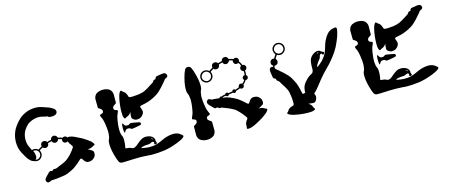

<svg xmlns="http://www.w3.org/2000/svg" viewBox="-46 -1277 4292 1833"><g transform="rotate(-15 2099.5 -360.0)"><path d="M764.6 -261.7Q764.6 -261.7 763.7 -261.7Q779.3 -244.1 779.3 -238.3Q779.3 -237.3 779.3 -236.3Q779.3 -232.4 777.3 -231.4Q775.4 -229.5 770.5 -228.5Q764.6 -226.6 762.7 -224.6Q759.8 -223.6 749 -216.8Q738.3 -210 721.7 -209Q715.8 -208 711.9 -208Q707 -208 702.1 -209Q713.9 -202.1 726.6 -195.3Q739.3 -187.5 746.1 -182.6Q756.8 -173.8 756.8 -159.2Q756.8 -144.5 752.9 -131.8Q749 -120.1 731.4 -105.5Q714.8 -90.8 685.5 -89.8Q656.2 -89.8 641.6 -114.3Q627 -137.7 620.1 -138.7Q613.3 -139.6 604.5 -129.9Q594.7 -120.1 572.3 -100.6Q549.8 -82 528.3 -67.4Q505.9 -53.7 464.8 -36.1Q449.2 -29.3 426.8 -24.4Q403.3 -20.5 379.9 -17.6Q345.7 -12.7 318.4 -11.7Q291 -9.8 291 -9.8Q291 -9.8 273.4 -1Q267.6 1 262.7 1Q252 1 243.2 -11.7Q231.4 -29.3 255.9 -55.7Q280.3 -82 291 -91.8Q302.7 -101.6 312.5 -98.6Q323.2 -94.7 323.2 -94.7Q323.2 -94.7 328.1 -98.6Q333 -103.5 336.9 -106.4Q340.8 -109.4 352.5 -108.4Q364.3 -106.4 371.1 -110.4Q377 -114.3 405.3 -125Q434.6 -134.8 468.8 -153.3Q480.5 -160.2 493.2 -170.9Q505.9 -181.6 518.6 -194.3Q541 -217.8 556.6 -239.3Q573.2 -261.7 573.2 -263.7Q573.2 -266.6 572.3 -269.5Q572.3 -272.5 573.2 -275.4Q569.3 -279.3 564.5 -286.1Q558.6 -293.9 554.7 -301.8Q553.7 -301.8 553.7 -301.8Q553.7 -300.8 552.7 -300.8Q549.8 -308.6 545.9 -316.4Q542 -323.2 537.1 -330.1Q529.3 -324.2 520.5 -324.2Q510.7 -323.2 502.9 -329.1Q494.1 -335 491.2 -344.7Q488.3 -354.5 492.2 -364.3Q483.4 -368.2 474.6 -370.1Q465.8 -373 456.1 -374Q454.1 -364.3 445.3 -356.4Q436.5 -348.6 424.8 -347.7Q413.1 -347.7 403.3 -354.5Q394.5 -361.3 390.6 -372.1Q380.9 -370.1 371.1 -367.2Q362.3 -365.2 353.5 -362.3Q354.5 -353.5 350.6 -344.7Q347.7 -335.9 339.8 -330.1Q328.1 -322.3 315.4 -324.2Q301.8 -326.2 293 -335.9Q282.2 -331.1 274.4 -326.2Q267.6 -320.3 262.7 -317.4Q260.7 -316.4 259.8 -314.5Q259.8 -312.5 260.7 -310.5Q261.7 -307.6 263.7 -304.7Q264.6 -301.8 265.6 -298.8Q272.5 -274.4 258.8 -252.9Q246.1 -231.4 221.7 -225.6Q210 -223.6 198.2 -225.6Q187.5 -227.5 177.7 -233.4Q175.8 -233.4 173.8 -233.4Q171.9 -233.4 170.9 -234.4Q161.1 -235.4 145.5 -251Q128.9 -265.6 121.1 -279.3Q111.3 -293 85 -341.8Q59.6 -387.7 59.6 -452.1Q59.6 -456.1 60.5 -460Q60.5 -497.1 75.2 -538.1Q88.9 -579.1 124 -621.1Q158.2 -664.1 195.3 -685.5Q231.4 -707 267.6 -714.8Q296.9 -720.7 324.2 -720.7Q356.4 -720.7 384.8 -710.9Q437.5 -693.4 453.1 -687.5Q466.8 -681.6 485.4 -669.9Q503.9 -657.2 506.8 -648.4Q508.8 -644.5 509.8 -636.7Q510.7 -629.9 507.8 -623Q503.9 -613.3 494.1 -607.4Q483.4 -600.6 470.7 -599.6Q447.3 -597.7 435.5 -599.6Q423.8 -601.6 420.9 -605.5Q417 -609.4 414.1 -611.3Q412.1 -613.3 408.2 -612.3Q405.3 -610.4 402.3 -611.3Q399.4 -611.3 396.5 -613.3Q394.5 -614.3 361.3 -622.1Q328.1 -629.9 285.2 -620.1Q261.7 -614.3 237.3 -600.6Q213.9 -587.9 193.4 -561.5Q172.9 -536.1 164.1 -510.7Q155.3 -484.4 154.3 -460Q152.3 -415 167 -382.8Q180.7 -351.6 182.6 -349.6Q184.6 -347.7 185.5 -344.7Q186.5 -340.8 186.5 -337.9Q186.5 -337.9 186.5 -337.9Q186.5 -336.9 186.5 -336.9Q187.5 -337.9 189.5 -338.9Q191.4 -338.9 193.4 -339.8Q208 -343.8 221.7 -340.8Q236.3 -336.9 247.1 -328.1Q248 -327.1 250 -327.1Q252 -327.1 252.9 -328.1Q258.8 -331.1 266.6 -336.9Q275.4 -342.8 287.1 -348.6Q284.2 -358.4 287.1 -369.1Q290 -378.9 298.8 -385.7Q310.5 -393.6 325.2 -391.6Q338.9 -389.6 346.7 -377.9Q347.7 -377.9 347.7 -377Q348.6 -376 348.6 -375Q358.4 -377.9 368.2 -380.9Q377.9 -383.8 388.7 -385.7Q388.7 -385.7 388.7 -385.7Q388.7 -385.7 389.6 -385.7Q390.6 -398.4 399.4 -407.2Q408.2 -416 420.9 -417Q434.6 -417 444.3 -409.2Q455.1 -401.4 457 -388.7Q468.8 -386.7 479.5 -383.8Q490.2 -380.9 501 -376Q507.8 -381.8 518.6 -382.8Q528.3 -383.8 536.1 -377.9Q540 -376 542 -373Q544.9 -370.1 545.9 -367.2Q548.8 -369.1 555.7 -369.1Q562.5 -370.1 578.1 -367.2Q588.9 -366.2 617.2 -353.5Q645.5 -340.8 676.8 -324.2Q707 -306.6 732.4 -288.1Q757.8 -270.5 764.6 -261.7ZM226.6 -242.2Q226.6 -242.2 226.6 -242.2Q240.2 -248 248 -260.7Q255.9 -274.4 253.9 -289.1Q250 -310.5 233.4 -321.3Q215.8 -332 196.3 -326.2Q200.2 -322.3 204.1 -311.5Q208 -300.8 210.9 -280.3Q212.9 -267.6 209 -256.8Q205.1 -246.1 197.3 -240.2Q204.1 -238.3 211.9 -238.3Q219.7 -238.3 226.6 -242.2ZM546.9 -341.8Q546.9 -341.8 546.9 -341.8Q546.9 -341.8 546.9 -340.8Q546.9 -340.8 546.9 -340.8Q546.9 -339.8 546.9 -339.8Q546.9 -339.8 546.9 -339.8Q546.9 -340.8 546.9 -340.8Q546.9 -340.8 546.9 -341.8Z M1087.9 -269.5Q1083 -271.5 1082 -285.2Q1080.1 -299.8 1080.1 -311.5Q1080.1 -312.5 1080.1 -314.5Q1080.1 -317.4 1080.1 -318.4Q1080.1 -330.1 1082 -344.7Q1083 -358.4 1087.9 -359.4Q1091.8 -361.3 1095.7 -350.6Q1100.6 -339.8 1111.3 -333Q1116.2 -330.1 1125 -330.1Q1133.8 -330.1 1139.6 -331.1Q1145.5 -331.1 1149.4 -335.9Q1153.3 -339.8 1160.2 -342.8Q1167 -344.7 1203.1 -337.9Q1238.3 -331.1 1238.3 -331.1Q1253.9 -329.1 1256.8 -323.2Q1259.8 -317.4 1259.8 -314.5Q1259.8 -312.5 1256.8 -306.6Q1253.9 -300.8 1238.3 -298.8Q1238.3 -298.8 1203.1 -292Q1167 -285.2 1160.2 -287.1Q1153.3 -290 1149.4 -293.9Q1145.5 -298.8 1139.6 -298.8Q1133.8 -299.8 1125 -299.8Q1116.2 -299.8 1111.3 -296.9Q1100.6 -290 1095.7 -279.3Q1091.8 -268.6 1087.9 -269.5ZM1127 -399.4Q1127 -399.4 1127 -399.4Q1125 -398.4 1120.1 -402.3Q1115.2 -406.2 1109.4 -428.7Q1107.4 -438.5 1107.4 -469.7Q1107.4 -501 1111.3 -536.1Q1115.2 -571.3 1122.1 -601.6Q1128.9 -631.8 1133.8 -641.6Q1143.6 -662.1 1149.4 -665Q1154.3 -667 1156.2 -666Q1159.2 -665 1162.1 -660.2Q1166 -656.2 1168 -654.3Q1170.9 -652.3 1180.7 -645.5Q1191.4 -638.7 1199.2 -623Q1204.1 -614.3 1207 -605.5Q1210 -596.7 1210.9 -590.8Q1213.9 -589.8 1215.8 -587.9Q1217.8 -585.9 1220.7 -584Q1222.7 -583 1250 -583Q1277.3 -584 1308.6 -587.9Q1326.2 -590.8 1342.8 -594.7Q1358.4 -598.6 1371.1 -604.5Q1405.3 -621.1 1430.7 -638.7Q1456.1 -656.2 1462.9 -659.2Q1469.7 -661.1 1475.6 -671.9Q1481.4 -682.6 1486.3 -683.6Q1491.2 -684.6 1497.1 -686.5Q1502.9 -687.5 1502.9 -687.5Q1502.9 -687.5 1506.8 -698.2Q1509.8 -709 1524.4 -711.9Q1539.1 -714.8 1574.2 -719.7Q1581.1 -720.7 1586.9 -720.7Q1611.3 -720.7 1617.2 -704.1Q1620.1 -698.2 1620.1 -692.4Q1620.1 -680.7 1608.4 -673.8Q1590.8 -665 1590.8 -665Q1590.8 -665 1574.2 -643.6Q1556.6 -622.1 1533.2 -596.7Q1516.6 -579.1 1500 -563.5Q1482.4 -547.9 1467.8 -539.1Q1429.7 -515.6 1405.3 -506.8Q1381.8 -497.1 1352.5 -489.3Q1324.2 -482.4 1310.5 -480.5Q1297.9 -478.5 1293.9 -472.7Q1291 -467.8 1301.8 -441.4Q1312.5 -415 1294.9 -391.6Q1277.3 -368.2 1255.9 -363.3Q1234.4 -358.4 1221.7 -361.3Q1209 -365.2 1197.3 -374Q1185.5 -382.8 1184.6 -397.5Q1184.6 -405.3 1185.5 -419.9Q1187.5 -434.6 1189.5 -447.3Q1187.5 -443.4 1184.6 -439.5Q1181.6 -435.5 1178.7 -431.6Q1167 -418.9 1155.3 -414.1Q1143.6 -410.2 1140.6 -408.2Q1137.7 -407.2 1133.8 -403.3Q1129.9 -400.4 1127 -399.4ZM1518.6 -137.7Q1518.6 -137.7 1518.6 -137.7Q1562.5 -140.6 1590.8 -122.1Q1619.1 -103.5 1620.1 -94.7Q1621.1 -83 1585 -63.5Q1547.9 -44.9 1499 -29.3Q1472.7 -20.5 1445.3 -14.6Q1418 -7.8 1394.5 -5.9Q1339.8 1 1293 1Q1264.6 1 1239.3 -2Q1169.9 -6.8 1108.4 -3.9Q1090.8 -2.9 1064.5 -2Q1037.1 0 1008.8 0Q1005.9 0 995.1 0Q985.4 0 982.4 -1Q975.6 -2 968.8 -6.8Q962.9 -11.7 959 -18.6Q946.3 -44.9 933.6 -91.8Q920.9 -137.7 918 -171.9Q913.1 -226.6 923.8 -245.1Q934.6 -264.6 936.5 -303.7Q937.5 -314.5 936.5 -326.2Q936.5 -338.9 934.6 -354.5Q925.8 -433.6 913.1 -458Q900.4 -483.4 902.3 -490.2Q905.3 -498 921.9 -501Q938.5 -504.9 938.5 -522.5Q938.5 -536.1 926.8 -544.9Q914.1 -554.7 906.2 -559.6Q903.3 -560.5 901.4 -562.5Q900.4 -565.4 900.4 -567.4Q900.4 -594.7 899.4 -649.4Q899.4 -666 908.2 -681.6Q916 -697.3 931.6 -706.1Q932.6 -706.1 933.6 -707Q935.5 -708 936.5 -708Q958 -717.8 972.7 -718.8Q987.3 -719.7 989.3 -719.7Q992.2 -719.7 1006.8 -718.8Q1021.5 -717.8 1043 -709Q1043.9 -708 1045.9 -707Q1046.9 -707 1047.9 -706.1Q1063.5 -697.3 1071.3 -681.6Q1080.1 -666 1080.1 -649.4Q1079.1 -622.1 1079.1 -568.4Q1079.1 -565.4 1078.1 -563.5Q1076.2 -560.5 1073.2 -559.6Q1065.4 -554.7 1052.7 -544.9Q1041 -536.1 1041 -522.5Q1041 -504.9 1057.6 -501Q1074.2 -498 1077.1 -490.2Q1079.1 -483.4 1066.4 -458Q1053.7 -433.6 1044.9 -354.5Q1043 -338.9 1043 -326.2Q1042 -314.5 1043 -304.7Q1044.9 -264.6 1055.7 -245.1Q1066.4 -226.6 1061.5 -171.9Q1060.5 -161.1 1058.6 -148.4Q1056.6 -136.7 1053.7 -123Q1096.7 -120.1 1111.3 -111.3Q1127 -101.6 1146.5 -110.4Q1154.3 -113.3 1163.1 -120.1Q1171.9 -127.9 1181.6 -135.7Q1200.2 -152.3 1223.6 -167Q1247.1 -181.6 1279.3 -179.7Q1299.8 -178.7 1316.4 -170.9Q1333 -163.1 1340.8 -153.3Q1351.6 -140.6 1351.6 -127.9Q1350.6 -116.2 1350.6 -116.2Q1350.6 -116.2 1356.4 -103.5Q1362.3 -89.8 1345.7 -86.9Q1328.1 -84 1332 -96.7Q1335 -109.4 1335 -109.4Q1335 -109.4 1327.1 -114.3Q1319.3 -119.1 1309.6 -114.3Q1300.8 -109.4 1293.9 -106.4Q1286.1 -102.5 1268.6 -102.5Q1260.7 -102.5 1245.1 -101.6Q1229.5 -99.6 1219.7 -96.7Q1208 -93.8 1204.1 -89.8Q1201.2 -85.9 1201.2 -85.9Q1201.2 -85.9 1238.3 -79.1Q1274.4 -72.3 1312.5 -76.2Q1355.5 -80.1 1410.2 -106.4Q1464.8 -133.8 1518.6 -137.7ZM1326.2 -146.5Q1321.3 -150.4 1317.4 -149.4Q1313.5 -149.4 1313.5 -149.4Q1318.4 -144.5 1328.1 -136.7Q1328.1 -136.7 1329.1 -140.6Q1330.1 -143.6 1326.2 -146.5Z M1913.1 -161.1Q1913.1 -161.1 1913.1 -161.1Q1916 -159.2 1918 -157.2Q1918.9 -154.3 1918.9 -152.3Q1918.9 -125 1919.9 -71.3Q1919.9 -53.7 1911.1 -38.1Q1903.3 -22.5 1887.7 -14.6Q1886.7 -13.7 1885.7 -12.7Q1883.8 -11.7 1882.8 -11.7Q1861.3 -2 1846.7 -1Q1832 0 1829.1 0Q1827.1 0 1812.5 -1Q1797.9 -2 1776.4 -11.7Q1775.4 -11.7 1773.4 -12.7Q1772.5 -13.7 1771.5 -14.6Q1755.9 -22.5 1748 -38.1Q1739.3 -53.7 1739.3 -71.3Q1740.2 -97.7 1740.2 -152.3Q1740.2 -154.3 1741.2 -157.2Q1743.2 -159.2 1746.1 -161.1Q1753.9 -165 1765.6 -174.8Q1778.3 -183.6 1778.3 -197.3Q1778.3 -214.8 1761.7 -218.8Q1745.1 -221.7 1742.2 -229.5Q1740.2 -237.3 1752.9 -261.7Q1765.6 -287.1 1774.4 -365.2Q1776.4 -380.9 1776.4 -393.6Q1777.3 -406.2 1776.4 -416Q1773.4 -456.1 1763.7 -474.6Q1752.9 -493.2 1757.8 -547.9Q1760.7 -582 1773.4 -628.9Q1785.2 -674.8 1798.8 -701.2Q1808.6 -719.7 1829.1 -719.7Q1850.6 -719.7 1860.4 -701.2Q1874 -674.8 1885.7 -627.9Q1898.4 -582 1901.4 -547.9Q1906.2 -493.2 1895.5 -474.6Q1885.7 -456.1 1882.8 -416Q1881.8 -406.2 1882.8 -393.6Q1882.8 -380.9 1884.8 -365.2Q1893.6 -287.1 1906.2 -261.7Q1918.9 -237.3 1917 -229.5Q1914.1 -221.7 1897.5 -218.8Q1880.9 -214.8 1880.9 -197.3Q1880.9 -183.6 1893.6 -174.8Q1905.3 -165 1913.1 -161.1ZM2457 -138.7Q2457 -138.7 2457 -138.7Q2459 -137.7 2459 -132.8Q2459 -131.8 2459 -130.9Q2459 -125 2443.4 -107.4Q2436.5 -99.6 2411.1 -81.1Q2386.7 -62.5 2355.5 -45.9Q2325.2 -28.3 2296.9 -15.6Q2267.6 -3.9 2257.8 -2Q2244.1 0 2236.3 0Q2231.4 0 2229.5 -1Q2223.6 -3.9 2223.6 -5.9Q2223.6 -8.8 2224.6 -14.6Q2226.6 -19.5 2226.6 -22.5Q2226.6 -25.4 2226.6 -38.1Q2225.6 -50.8 2233.4 -66.4Q2238.3 -75.2 2243.2 -83Q2249 -89.8 2252.9 -94.7Q2252 -97.7 2252 -100.6Q2252.9 -103.5 2252.9 -106.4Q2252 -108.4 2236.3 -129.9Q2219.7 -152.3 2197.3 -175.8Q2185.5 -187.5 2172.9 -199.2Q2160.2 -210 2148.4 -215.8Q2114.3 -234.4 2085 -245.1Q2056.6 -254.9 2049.8 -258.8Q2043.9 -262.7 2032.2 -261.7Q2020.5 -260.7 2016.6 -263.7Q2012.7 -266.6 2007.8 -270.5Q2002.9 -274.4 2002.9 -274.4Q2002.9 -274.4 1992.2 -271.5Q1981.4 -267.6 1970.7 -277.3Q1960 -288.1 1935.5 -313.5Q1911.1 -339.8 1922.9 -357.4Q1935.5 -377 1953.1 -368.2Q1970.7 -359.4 1970.7 -359.4Q1970.7 -359.4 1993.2 -358.4Q2015.6 -357.4 2046.9 -353.5Q2046.9 -353.5 2046.9 -354.5Q2046.9 -354.5 2046.9 -354.5Q2047.9 -357.4 2049.8 -360.4Q2051.8 -363.3 2055.7 -364.3Q2058.6 -365.2 2060.5 -365.2Q2063.5 -364.3 2065.4 -363.3Q2072.3 -366.2 2080.1 -368.2Q2087.9 -371.1 2096.7 -373Q2098.6 -373 2101.6 -373Q2104.5 -374 2108.4 -374Q2109.4 -378.9 2112.3 -381.8Q2115.2 -384.8 2120.1 -386.7Q2126 -387.7 2131.8 -385.7Q2136.7 -383.8 2139.6 -377.9Q2149.4 -379.9 2160.2 -380.9Q2169.9 -382.8 2181.6 -384.8Q2182.6 -389.6 2185.5 -393.6Q2188.5 -397.5 2194.3 -398.4Q2199.2 -400.4 2204.1 -398.4Q2210 -396.5 2212.9 -391.6Q2222.7 -394.5 2232.4 -398.4Q2242.2 -401.4 2252 -406.2Q2250 -415 2255.9 -423.8Q2260.7 -431.6 2269.5 -434.6Q2275.4 -435.5 2281.2 -434.6Q2287.1 -433.6 2291 -429.7Q2297.9 -434.6 2302.7 -440.4Q2308.6 -446.3 2313.5 -452.1Q2314.5 -454.1 2316.4 -457Q2317.4 -459 2318.4 -460.9Q2316.4 -462.9 2313.5 -466.8Q2311.5 -469.7 2310.5 -473.6Q2307.6 -483.4 2313.5 -492.2Q2318.4 -501 2328.1 -502.9Q2329.1 -503.9 2331.1 -503.9Q2333 -503.9 2335 -503.9Q2335.9 -513.7 2336.9 -523.4Q2336.9 -533.2 2335.9 -543.9Q2328.1 -544.9 2321.3 -550.8Q2314.5 -556.6 2311.5 -565.4Q2308.6 -575.2 2312.5 -584Q2316.4 -593.8 2325.2 -598.6Q2322.3 -608.4 2317.4 -617.2Q2312.5 -626 2306.6 -632.8Q2299.8 -627.9 2290 -627Q2281.2 -627 2272.5 -631.8Q2263.7 -638.7 2260.7 -648.4Q2257.8 -658.2 2261.7 -668Q2253.9 -671.9 2245.1 -673.8Q2235.4 -676.8 2226.6 -677.7Q2223.6 -667 2214.8 -660.2Q2207 -652.3 2195.3 -651.4Q2182.6 -650.4 2173.8 -657.2Q2164.1 -664.1 2160.2 -675.8Q2150.4 -672.9 2140.6 -670.9Q2131.8 -668 2123 -665Q2124 -656.2 2120.1 -648.4Q2117.2 -639.6 2109.4 -633.8Q2098.6 -626 2085 -627.9Q2071.3 -628.9 2062.5 -639.6Q2052.7 -633.8 2044.9 -628.9Q2037.1 -624 2032.2 -621.1Q2030.3 -619.1 2030.3 -617.2Q2029.3 -615.2 2030.3 -614.3Q2032.2 -611.3 2033.2 -608.4Q2034.2 -605.5 2035.2 -602.5Q2042 -578.1 2029.3 -556.6Q2015.6 -535.2 1991.2 -529.3Q1969.7 -524.4 1950.2 -535.2Q1929.7 -546.9 1922.9 -567.4Q1915 -591.8 1926.8 -614.3Q1938.5 -636.7 1962.9 -643.6Q1977.5 -647.5 1991.2 -643.6Q2005.9 -640.6 2016.6 -631.8Q2017.6 -629.9 2019.5 -629.9Q2021.5 -629.9 2022.5 -630.9Q2028.3 -634.8 2036.1 -640.6Q2044.9 -645.5 2056.6 -652.3Q2053.7 -662.1 2056.6 -672.9Q2059.6 -682.6 2069.3 -689.5Q2080.1 -697.3 2094.7 -695.3Q2108.4 -693.4 2117.2 -681.6Q2117.2 -680.7 2118.2 -680.7Q2118.2 -679.7 2118.2 -678.7Q2127.9 -681.6 2137.7 -684.6Q2147.5 -686.5 2158.2 -689.5Q2158.2 -689.5 2158.2 -689.5Q2159.2 -689.5 2159.2 -689.5Q2160.2 -701.2 2168.9 -710.9Q2177.7 -719.7 2190.4 -719.7Q2191.4 -719.7 2192.4 -719.7Q2205.1 -720.7 2213.9 -712.9Q2224.6 -704.1 2226.6 -692.4Q2238.3 -690.4 2249 -687.5Q2259.8 -683.6 2270.5 -679.7Q2277.3 -685.5 2288.1 -686.5Q2297.9 -687.5 2306.6 -681.6Q2315.4 -674.8 2318.4 -664.1Q2320.3 -653.3 2316.4 -643.6Q2323.2 -634.8 2329.1 -625Q2335 -614.3 2338.9 -602.5Q2348.6 -603.5 2357.4 -597.7Q2366.2 -591.8 2369.1 -581.1Q2372.1 -570.3 2366.2 -559.6Q2361.3 -548.8 2349.6 -545.9Q2350.6 -533.2 2350.6 -522.5Q2349.6 -510.7 2347.7 -500Q2351.6 -498 2354.5 -494.1Q2356.4 -491.2 2358.4 -486.3Q2360.4 -476.6 2355.5 -467.8Q2350.6 -459 2340.8 -456.1Q2338.9 -456.1 2335.9 -456.1Q2334 -455.1 2332 -456.1Q2330.1 -453.1 2328.1 -450.2Q2326.2 -447.3 2324.2 -444.3Q2319.3 -437.5 2312.5 -430.7Q2306.6 -423.8 2299.8 -418.9Q2299.8 -418 2299.8 -418Q2299.8 -418 2299.8 -417Q2302.7 -407.2 2297.9 -398.4Q2293 -389.6 2283.2 -387.7Q2276.4 -385.7 2269.5 -387.7Q2263.7 -389.6 2258.8 -393.6Q2248 -389.6 2237.3 -385.7Q2226.6 -381.8 2215.8 -378.9Q2214.8 -374 2211.9 -370.1Q2209 -366.2 2203.1 -364.3Q2198.2 -363.3 2193.4 -365.2Q2187.5 -367.2 2184.6 -371.1Q2172.9 -369.1 2162.1 -367.2Q2151.4 -365.2 2141.6 -364.3Q2140.6 -360.4 2137.7 -357.4Q2133.8 -353.5 2129.9 -352.5Q2124 -350.6 2118.2 -353.5Q2112.3 -355.5 2109.4 -360.4Q2106.4 -360.4 2104.5 -359.4Q2101.6 -359.4 2099.6 -359.4Q2091.8 -357.4 2085 -355.5Q2078.1 -353.5 2071.3 -350.6Q2091.8 -347.7 2111.3 -343.8Q2130.9 -338.9 2144.5 -333Q2185.5 -315.4 2208 -301.8Q2229.5 -288.1 2252 -268.6Q2274.4 -250 2284.2 -240.2Q2293 -230.5 2299.8 -230.5Q2306.6 -231.4 2321.3 -255.9Q2335.9 -280.3 2365.2 -279.3Q2394.5 -279.3 2412.1 -263.7Q2428.7 -249 2432.6 -237.3Q2436.5 -225.6 2436.5 -210Q2436.5 -195.3 2425.8 -186.5Q2418.9 -181.6 2406.2 -174.8Q2393.6 -167 2381.8 -161.1Q2386.7 -161.1 2391.6 -161.1Q2396.5 -161.1 2401.4 -161.1Q2418 -159.2 2428.7 -153.3Q2439.5 -146.5 2442.4 -144.5Q2444.3 -142.6 2450.2 -141.6Q2455.1 -139.6 2457 -138.7ZM1996.1 -544.9Q2009.8 -550.8 2017.6 -564.5Q2025.4 -578.1 2023.4 -592.8Q2019.5 -615.2 2001 -626Q1981.4 -636.7 1960.9 -627.9Q1947.3 -622.1 1939.5 -608.4Q1931.6 -595.7 1933.6 -580.1Q1937.5 -558.6 1956.1 -547.9Q1975.6 -536.1 1996.1 -544.9Z M3294.9 -717.8Q3294.9 -717.8 3294.9 -717.8Q3299.8 -713.9 3299.8 -702.1Q3299.8 -690.4 3294.9 -670.9Q3286.1 -630.9 3264.6 -584Q3253.9 -558.6 3241.2 -534.2Q3227.5 -509.8 3213.9 -489.3Q3164.1 -418 3114.3 -370.1Q3064.5 -321.3 3026.4 -273.4Q3010.7 -253.9 2983.4 -218.8Q2957 -184.6 2930.7 -161.1Q2938.5 -148.4 2939.5 -135.7Q2940.4 -122.1 2937.5 -114.3Q2934.6 -101.6 2925.8 -89.8Q2917 -78.1 2902.3 -77.1Q2894.5 -77.1 2879.9 -79.1Q2865.2 -80.1 2852.5 -82Q2855.5 -80.1 2859.4 -77.1Q2863.3 -74.2 2867.2 -71.3Q2880.9 -59.6 2885.7 -47.9Q2889.6 -36.1 2891.6 -33.2Q2892.6 -31.2 2895.5 -26.4Q2899.4 -22.5 2900.4 -19.5Q2901.4 -17.6 2897.5 -12.7Q2893.6 -7.8 2871.1 -2.9Q2860.4 0 2829.1 0Q2798.8 0 2763.7 -3.9Q2728.5 -7.8 2698.2 -14.6Q2668 -21.5 2658.2 -26.4Q2637.7 -36.1 2634.8 -42Q2631.8 -46.9 2633.8 -49.8Q2634.8 -51.8 2638.7 -54.7Q2643.6 -58.6 2645.5 -60.5Q2647.5 -63.5 2654.3 -74.2Q2661.1 -84 2676.8 -92.8Q2685.5 -96.7 2694.3 -99.6Q2703.1 -102.5 2709 -103.5Q2709 -106.4 2711.9 -108.4Q2713.9 -110.4 2714.8 -113.3Q2716.8 -115.2 2715.8 -142.6Q2715.8 -169.9 2710.9 -201.2Q2709 -218.8 2705.1 -235.4Q2701.2 -252 2695.3 -263.7Q2677.7 -297.9 2660.2 -323.2Q2643.6 -348.6 2640.6 -355.5Q2637.7 -362.3 2627.9 -368.2Q2617.2 -375 2616.2 -378.9Q2615.2 -383.8 2613.3 -389.6Q2611.3 -395.5 2611.3 -395.5Q2611.3 -395.5 2600.6 -399.4Q2589.8 -402.3 2587.9 -417Q2585 -431.6 2580.1 -467.8Q2579.1 -473.6 2579.1 -479.5Q2579.1 -503.9 2594.7 -510.7Q2601.6 -512.7 2607.4 -512.7Q2613.3 -511.7 2617.2 -508.8Q2618.2 -511.7 2619.1 -514.6Q2620.1 -518.6 2621.1 -521.5Q2620.1 -521.5 2619.1 -522.5Q2619.1 -522.5 2618.2 -523.4Q2606.4 -531.2 2604.5 -545.9Q2602.5 -559.6 2610.4 -571.3Q2617.2 -580.1 2627 -583Q2637.7 -585.9 2647.5 -584Q2654.3 -594.7 2659.2 -603.5Q2665 -612.3 2668.9 -617.2Q2669.9 -618.2 2669.9 -620.1Q2669.9 -622.1 2668 -623Q2659.2 -633.8 2656.2 -648.4Q2652.3 -662.1 2656.2 -676.8Q2663.1 -701.2 2685.5 -712.9Q2699.2 -720.7 2712.9 -720.7Q2722.7 -719.7 2731.4 -716.8Q2752.9 -710 2764.6 -690.4Q2775.4 -669.9 2770.5 -648.4Q2764.6 -624 2743.2 -611.3Q2721.7 -597.7 2697.3 -604.5Q2694.3 -605.5 2691.4 -606.4Q2688.5 -608.4 2685.5 -609.4Q2683.6 -610.4 2681.6 -609.4Q2679.7 -609.4 2678.7 -607.4Q2675.8 -602.5 2670.9 -594.7Q2666 -586.9 2660.2 -577.1Q2670.9 -568.4 2671.9 -554.7Q2673.8 -541 2666 -530.3Q2660.2 -522.5 2651.4 -519.5Q2643.6 -515.6 2633.8 -516.6Q2632.8 -511.7 2630.9 -506.8Q2629.9 -502 2628.9 -497.1Q2631.8 -492.2 2632.8 -488.3Q2634.8 -483.4 2634.8 -483.4Q2634.8 -483.4 2656.2 -466.8Q2677.7 -449.2 2703.1 -425.8Q2720.7 -409.2 2736.3 -392.6Q2751 -376 2760.7 -360.4Q2783.2 -322.3 2793 -298.8Q2802.7 -274.4 2809.6 -246.1Q2817.4 -216.8 2819.3 -204.1Q2820.3 -190.4 2826.2 -186.5Q2829.1 -185.5 2835 -187.5Q2840.8 -189.5 2849.6 -192.4Q2849.6 -213.9 2855.5 -240.2Q2862.3 -266.6 2882.8 -291Q2896.5 -307.6 2908.2 -318.4Q2918.9 -328.1 2928.7 -335Q2945.3 -346.7 2956.1 -351.6Q2966.8 -356.4 2971.7 -372.1Q2974.6 -379.9 2974.6 -391.6Q2974.6 -402.3 2974.6 -415Q2974.6 -439.5 2979.5 -466.8Q2983.4 -494.1 3005.9 -517.6Q3020.5 -532.2 3038.1 -540Q3054.7 -547.9 3067.4 -546.9Q3084 -546.9 3092.8 -538.1Q3101.6 -530.3 3101.6 -530.3Q3101.6 -530.3 3115.2 -525.4Q3128.9 -520.5 3119.1 -506.8Q3110.4 -492.2 3103.5 -502.9Q3096.7 -513.7 3096.7 -513.7Q3096.7 -513.7 3086.9 -510.7Q3078.1 -507.8 3076.2 -498Q3074.2 -488.3 3071.3 -480.5Q3069.3 -472.7 3057.6 -459Q3052.7 -453.1 3043 -440.4Q3034.2 -427.7 3029.3 -418Q3024.4 -407.2 3024.4 -402.3Q3025.4 -397.5 3025.4 -397.5Q3025.4 -397.5 3054.7 -419.9Q3084 -443.4 3106.4 -474.6Q3131.8 -508.8 3147.5 -568.4Q3163.1 -627 3196.3 -670.9Q3221.7 -705.1 3254.9 -713.9Q3287.1 -722.7 3294.9 -717.8ZM3062.5 -531.2Q3062.5 -531.2 3062.5 -531.2Q3056.6 -530.3 3054.7 -526.4Q3051.8 -523.4 3051.8 -523.4Q3058.6 -524.4 3071.3 -526.4Q3071.3 -526.4 3069.3 -529.3Q3067.4 -532.2 3062.5 -531.2ZM2671.9 -678.7Q2663.1 -658.2 2673.8 -639.6Q2684.6 -620.1 2707 -617.2Q2721.7 -615.2 2735.4 -622.1Q2749 -629.9 2754.9 -643.6Q2762.7 -664.1 2752 -683.6Q2741.2 -703.1 2719.7 -706.1Q2704.1 -708 2690.4 -700.2Q2677.7 -693.4 2671.9 -678.7Z M3607.4 -269.5Q3602.5 -271.5 3601.6 -285.2Q3599.6 -299.8 3599.6 -311.5Q3599.6 -312.5 3599.6 -314.5Q3599.6 -317.4 3599.6 -318.4Q3599.6 -330.1 3601.6 -344.7Q3602.5 -358.4 3607.4 -359.4Q3611.3 -361.3 3615.2 -350.6Q3620.1 -339.8 3630.9 -333Q3635.7 -330.1 3644.5 -330.1Q3653.3 -330.1 3659.2 -331.1Q3665 -331.1 3668.9 -335.9Q3672.9 -339.8 3679.7 -342.8Q3686.5 -344.7 3722.7 -337.9Q3757.8 -331.1 3757.8 -331.1Q3773.4 -329.1 3776.4 -323.2Q3779.3 -317.4 3779.3 -314.5Q3779.3 -312.5 3776.4 -306.6Q3773.4 -300.8 3757.8 -298.8Q3757.8 -298.8 3722.7 -292Q3686.5 -285.2 3679.7 -287.1Q3672.9 -290 3668.9 -293.9Q3665 -298.8 3659.2 -298.8Q3653.3 -299.8 3644.5 -299.8Q3635.7 -299.8 3630.9 -296.9Q3620.1 -290 3615.2 -279.3Q3611.3 -268.6 3607.4 -269.5ZM3646.5 -399.4Q3646.5 -399.4 3646.5 -399.4Q3644.5 -398.4 3639.6 -402.3Q3634.8 -406.2 3628.9 -428.7Q3627 -438.5 3627 -469.7Q3627 -501 3630.9 -536.1Q3634.8 -571.3 3641.6 -601.6Q3648.4 -631.8 3653.3 -641.6Q3663.1 -662.1 3668.9 -665Q3673.8 -667 3675.8 -666Q3678.7 -665 3681.6 -660.2Q3685.5 -656.2 3687.5 -654.3Q3690.4 -652.3 3700.2 -645.5Q3710.9 -638.7 3718.8 -623Q3723.6 -614.3 3726.6 -605.5Q3729.5 -596.7 3730.5 -590.8Q3733.4 -589.8 3735.4 -587.9Q3737.3 -585.9 3740.2 -584Q3742.2 -583 3769.5 -583Q3796.9 -584 3828.1 -587.9Q3845.7 -590.8 3862.3 -594.7Q3877.9 -598.6 3890.6 -604.5Q3924.8 -621.1 3950.2 -638.7Q3975.6 -656.2 3982.4 -659.2Q3989.3 -661.1 3995.1 -671.9Q4001 -682.6 4005.9 -683.6Q4010.7 -684.6 4016.6 -686.5Q4022.5 -687.5 4022.5 -687.5Q4022.5 -687.5 4026.4 -698.2Q4029.3 -709 4043.9 -711.9Q4058.6 -714.8 4093.8 -719.7Q4100.6 -720.7 4106.4 -720.7Q4130.9 -720.7 4136.7 -704.1Q4139.6 -698.2 4139.6 -692.4Q4139.6 -680.7 4127.9 -673.8Q4110.4 -665 4110.4 -665Q4110.4 -665 4093.8 -643.6Q4076.2 -622.1 4052.7 -596.7Q4036.1 -579.1 4019.5 -563.5Q4002 -547.9 3987.3 -539.1Q3949.2 -515.6 3924.8 -506.8Q3901.4 -497.1 3872.1 -489.3Q3843.8 -482.4 3830.1 -480.5Q3817.4 -478.5 3813.5 -472.7Q3810.5 -467.8 3821.3 -441.4Q3832 -415 3814.5 -391.6Q3796.9 -368.2 3775.4 -363.3Q3753.9 -358.4 3741.2 -361.3Q3728.5 -365.2 3716.8 -374Q3705.1 -382.8 3704.1 -397.5Q3704.1 -405.3 3705.1 -419.9Q3707 -434.6 3709 -447.3Q3707 -443.4 3704.1 -439.5Q3701.2 -435.5 3698.2 -431.6Q3686.5 -418.9 3674.8 -414.1Q3663.1 -410.2 3660.2 -408.2Q3657.2 -407.2 3653.3 -403.3Q3649.4 -400.4 3646.5 -399.4ZM4038.1 -137.7Q4038.1 -137.7 4038.1 -137.7Q4082 -140.6 4110.4 -122.1Q4138.7 -103.5 4139.6 -94.7Q4140.6 -83 4104.5 -63.5Q4067.4 -44.9 4018.6 -29.3Q3992.2 -20.5 3964.8 -14.6Q3937.5 -7.8 3914.1 -5.9Q3859.4 1 3812.5 1Q3784.2 1 3758.8 -2Q3689.5 -6.8 3627.9 -3.9Q3610.4 -2.9 3584 -2Q3556.6 0 3528.3 0Q3525.4 0 3514.6 0Q3504.9 0 3502 -1Q3495.1 -2 3488.3 -6.8Q3482.4 -11.7 3478.5 -18.6Q3465.8 -44.9 3453.1 -91.8Q3440.4 -137.7 3437.5 -171.9Q3432.6 -226.6 3443.4 -245.1Q3454.1 -264.6 3456.1 -303.7Q3457 -314.5 3456.1 -326.2Q3456.1 -338.9 3454.1 -354.5Q3445.3 -433.6 3432.6 -458Q3419.9 -483.4 3421.9 -490.2Q3424.8 -498 3441.4 -501Q3458 -504.9 3458 -522.5Q3458 -536.1 3446.3 -544.9Q3433.6 -554.7 3425.8 -559.6Q3422.9 -560.5 3420.9 -562.5Q3419.9 -565.4 3419.9 -567.4Q3419.9 -594.7 3418.9 -649.4Q3418.9 -666 3427.7 -681.6Q3435.5 -697.3 3451.2 -706.1Q3452.1 -706.1 3453.1 -707Q3455.1 -708 3456.1 -708Q3477.5 -717.8 3492.2 -718.8Q3506.8 -719.7 3508.8 -719.7Q3511.7 -719.7 3526.4 -718.8Q3541 -717.8 3562.5 -709Q3563.5 -708 3565.4 -707Q3566.4 -707 3567.4 -706.1Q3583 -697.3 3590.8 -681.6Q3599.6 -666 3599.6 -649.4Q3598.6 -622.1 3598.6 -568.4Q3598.6 -565.4 3597.7 -563.5Q3595.7 -560.5 3592.8 -559.6Q3585 -554.7 3572.3 -544.9Q3560.5 -536.1 3560.5 -522.5Q3560.5 -504.9 3577.1 -501Q3593.8 -498 3596.7 -490.2Q3598.6 -483.4 3585.9 -458Q3573.2 -433.6 3564.5 -354.5Q3562.5 -338.9 3562.5 -326.2Q3561.5 -314.5 3562.5 -304.7Q3564.5 -264.6 3575.2 -245.1Q3585.9 -226.6 3581.1 -171.9Q3580.1 -161.1 3578.1 -148.4Q3576.2 -136.7 3573.2 -123Q3616.2 -120.1 3630.9 -111.3Q3646.5 -101.6 3666 -110.4Q3673.8 -113.3 3682.6 -120.1Q3691.4 -127.9 3701.2 -135.7Q3719.7 -152.3 3743.2 -167Q3766.6 -181.6 3798.8 -179.7Q3819.3 -178.7 3835.9 -170.9Q3852.5 -163.1 3860.4 -153.3Q3871.1 -140.6 3871.1 -127.9Q3870.1 -116.2 3870.1 -116.2Q3870.1 -116.2 3876 -103.5Q3881.8 -89.8 3865.2 -86.9Q3847.7 -84 3851.6 -96.7Q3854.5 -109.4 3854.5 -109.4Q3854.5 -109.4 3846.7 -114.3Q3838.9 -119.1 3829.1 -114.3Q3820.3 -109.4 3813.5 -106.4Q3805.7 -102.5 3788.1 -102.5Q3780.3 -102.5 3764.6 -101.6Q3749 -99.6 3739.3 -96.7Q3727.5 -93.8 3723.6 -89.8Q3720.7 -85.9 3720.7 -85.9Q3720.7 -85.9 3757.8 -79.1Q3793.9 -72.3 3832 -76.2Q3875 -80.1 3929.7 -106.4Q3984.4 -133.8 4038.1 -137.7ZM3845.7 -146.5Q3840.8 -150.4 3836.9 -149.4Q3833 -149.4 3833 -149.4Q3837.9 -144.5 3847.7 -136.7Q3847.7 -136.7 3848.6 -140.6Q3849.6 -143.6 3845.7 -146.5Z"/></g></svg>

Font: No Time for a New Roman
Style: XXL
Weight: 400
Monospace: yes
Designer: Arthur Shnapir
Foundry: Arthur Shnapir
Version: Version_01